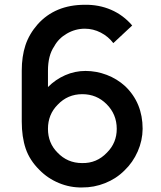

<svg xmlns="http://www.w3.org/2000/svg" viewBox="-20 -785 686 819"><path d="M543.9 -676.3 463.4 -601.1Q441.9 -629.4 409.7 -646Q377.4 -662.6 341.8 -662.6Q301.3 -662.6 265.4 -641.8Q229.5 -621.1 211.4 -587.4Q184.6 -548.8 184.6 -483.4V-413.6Q216.3 -445.8 257.8 -464.1Q299.3 -482.4 344.7 -482.4Q391.1 -482.4 435.3 -465.6Q479.5 -448.7 513.7 -417.5Q588.4 -346.2 588.4 -235.4Q587.9 -185.5 567.4 -138.9Q546.9 -92.3 511.2 -58.1Q476.1 -22.9 428.5 -3.9Q380.9 15.1 330.1 14.6Q279.3 15.6 231.4 -4.2Q183.6 -23.9 147.9 -60.5Q106.4 -101.6 89.6 -151.1Q72.8 -200.7 72.8 -266.6V-483.4Q72.8 -544.4 88.6 -592.3Q104.5 -640.1 140.6 -681.2Q215.3 -764.6 341.8 -764.6Q401.9 -765.6 453.9 -743.2Q505.9 -720.7 543.9 -676.3ZM330.1 -89.4Q392.6 -87.9 436.5 -134.3Q478 -175.8 478 -235.4Q478 -297.4 434.6 -340.8Q392.1 -383.3 331.1 -383.3Q268.6 -383.3 226.1 -338.4Q184.6 -296.9 184.6 -235.4Q184.6 -174.8 225.1 -134.3Q267.6 -89.4 330.1 -89.4Z"/></svg>

Font: Manrope3 Semibold
Style: Regular
Weight: 600
Width: 4
Designer: Mikhail Sharanda
Foundry: Mikhail Sharanda
Version: Version 3.000;PS 003.000;hotconv 1.0.88;makeotf.lib2.5.64775